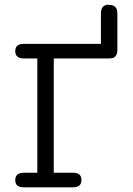

<svg xmlns="http://www.w3.org/2000/svg" viewBox="-20 -798 565 818"><path d="M45 -30Q45 -61 79 -62H139V-549H82Q45 -549 45 -580Q45 -611 80 -611H410V-741Q410 -778 443 -778Q444 -778 444 -777.5Q444 -777 445 -777H447Q480 -777 480 -740V-587Q480 -569 473.5 -560.5Q467 -552 460 -550.5Q453 -549 440 -549H209V-62H292Q327 -62 327 -31Q327 0 291 0H81Q45 0 45 -30Z"/></svg>

Font: CMU Typewriter Text
Style: Regular
Weight: 500
Monospace: yes
Version: Version 0.7.0